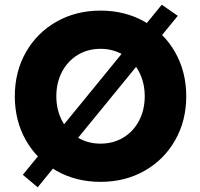

<svg xmlns="http://www.w3.org/2000/svg" viewBox="-20 -761 848 814"><path d="M76.8 -20 665.8 -741 733.8 -694 139.8 33ZM42.8 -352.9Q42.8 -456.8 89.7 -539.4Q136.6 -622 219.3 -669Q302 -716 406.2 -716Q510.4 -716 593.1 -669Q675.8 -622 722.7 -539.2Q769.6 -456.4 769.6 -352.8Q769.6 -249.5 722.7 -166.8Q675.8 -84 593.1 -37Q510.4 10 406.2 10Q302 10 219.3 -37Q136.6 -84 89.7 -166.5Q42.8 -249.1 42.8 -352.9ZM593.6 -353Q593.6 -410.4 569.6 -456.4Q545.6 -502.4 502.7 -528.2Q459.7 -554 406 -554Q352.4 -554 309.6 -528.2Q266.8 -502.3 242.8 -456.3Q218.8 -410.4 218.8 -353Q218.8 -295.6 242.8 -249.6Q266.8 -203.6 309.6 -177.8Q352.5 -152 406.1 -152Q459.9 -152 502.9 -177.8Q545.8 -203.6 569.7 -249.6Q593.6 -295.6 593.6 -353Z"/></svg>

Font: Easer Grotesk Variable
Style: Regular
Weight: 400
Designer: Boardeaser, Bonnie Shaver-Troup, Thomas Jockin
Foundry: Lexend
Version: Version 1.001;Glyphs 3.1.2 (3151)